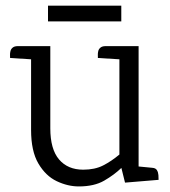

<svg xmlns="http://www.w3.org/2000/svg" viewBox="-20 -655 612 690"><path d="M478.1 -56.7 527 -52Q539.5 -51.2 544.1 -43.3Q548.7 -35.5 549.3 -25.6Q549.9 -15.7 549.9 -8.7L429.3 1.3L416.2 -51.5Q390.5 -26.7 354.6 -5.9Q318.6 15 263.3 15Q223.6 15 183.8 -3.9Q144.1 -22.8 117.9 -67.4Q91.7 -111.9 91.7 -187.9V-441.9L16.3 -446.6Q16.3 -450.6 16 -457.3Q15.7 -463.9 17.6 -471.4Q19.4 -478.9 25.7 -484Q32.1 -489.2 43.7 -489.2H160.8V-193.9Q160.8 -118.9 192.2 -82Q223.6 -45.2 279.1 -45.2Q320.9 -45.2 350.8 -60.5Q380.7 -75.8 409.1 -99.7V-441.9L331.8 -446.6Q331.8 -450.6 331.6 -457.3Q331.3 -463.9 333.1 -471.4Q334.9 -478.9 341.2 -484Q347.6 -489.2 359.3 -489.2H478.1ZM152.5 -634.6H415.9V-578H152.5Z"/></svg>

Font: Karma Variable Light
Style: Regular
Weight: 300
Designer: Joana Correia
Foundry: Indian Type Foundry
Version: Version 3.000